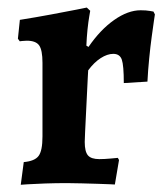

<svg xmlns="http://www.w3.org/2000/svg" viewBox="-20 -494 451 518"><path d="M44.1 -56.7Q73.7 -59.3 84.1 -73.3Q94.6 -87.3 94.6 -125.8V-324.6Q94.6 -358.9 85.6 -371.6Q76.6 -384.2 52.1 -384.2Q45.9 -384.2 39.6 -383.4Q33.3 -382.6 33.3 -382.6L28.3 -389.6L33.6 -440.4Q76.7 -447.3 118.1 -455Q159.5 -462.7 186.8 -468.1Q214.1 -473.6 214.1 -473.6L223.4 -464.9Q223.4 -464.9 220.9 -450.4Q218.4 -436 216.1 -414.5Q213.9 -393.1 213 -370.9L218.8 -367.4Q250.7 -414 288 -440.1Q325.3 -466.3 359.4 -466.3Q374.6 -466.3 384.3 -464.5Q394 -462.8 394 -462.8L397.9 -455.2Q397.9 -455.2 395.4 -438.5Q393 -421.8 389.3 -394.9Q385.6 -368 382.5 -336Q379.3 -304 377.8 -273.8L314 -269.9Q314 -317.7 308.6 -333.2Q303.1 -348.7 285.7 -348.7Q269.5 -348.7 251.5 -337.1Q233.5 -325.4 217.9 -304.2Q217.9 -304.2 216.9 -286.4Q215.9 -268.5 214.7 -241.7Q213.5 -214.8 212 -186.9Q210.6 -159 209.6 -137.8Q208.6 -116.7 208.6 -111Q208.6 -85.1 217.2 -74.9Q225.9 -64.7 248 -64.7Q261.7 -64.7 279.8 -66.4Q297.9 -68.1 297.9 -68.1L301.1 -62.3L289.9 3.8Q289.9 3.8 276.7 3.1Q263.6 2.4 243.3 1.9Q223 1.5 200.7 0.7Q178.5 0 160.8 0Q130.9 0 101.9 1Q73 2 54.5 3.2Q36 4.5 36 4.5Z"/></svg>

Font: Alegreya
Style: Regular
Weight: 400
Designer: Juan Pablo del Peral
Foundry: Huerta Tipografica
Version: Version 2.009